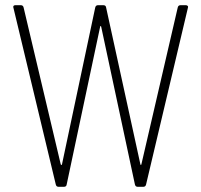

<svg xmlns="http://www.w3.org/2000/svg" viewBox="-20 -720 776 740"><path d="M195 -9 32 -689 31 -693Q31 -700 40 -700H60Q69 -700 71 -691L214 -87Q215 -84 216.5 -84Q218 -84 219 -87L347 -691Q349 -700 358 -700H378Q388 -700 389 -691L521 -87Q522 -84 523 -84Q524 -84 525 -87L665 -691Q667 -700 676 -700H696Q701 -700 703.5 -697Q706 -694 704 -689L543 -9Q541 0 532 0H511Q502 0 500 -9L370 -617Q369 -620 368 -620Q367 -620 366 -617L237 -9Q236 0 226 0H206Q197 0 195 -9Z"/></svg>

Font: Barlow Semi Condensed ExLight
Style: Regular
Weight: 275
Width: 4
Designer: Jeremy Tribby
Foundry: Tribby Type
Version: Version 1.408